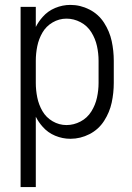

<svg xmlns="http://www.w3.org/2000/svg" viewBox="-20 -558 540 783"><path d="M64 205V-530H126V-448Q137 -470 154 -489Q175 -513 205 -525.5Q235 -538 267 -538Q308 -538 345 -519Q382 -500 404.5 -465Q427 -430 435.5 -390.5Q444 -351 444 -310V-220Q444 -179 435.5 -139.5Q427 -100 404.5 -65Q382 -30 345 -11Q308 8 267 8Q235 8 205 -4.5Q175 -17 154 -41Q137 -60 126 -82V205ZM251 -48Q281 -48 308.5 -62.5Q336 -77 352.5 -103.5Q369 -130 375.5 -160Q382 -190 382 -220V-310Q382 -340 375.5 -370Q369 -400 352.5 -426.5Q336 -453 308.5 -467.5Q281 -482 251 -482Q221 -482 194.5 -466.5Q168 -451 153 -425Q138 -399 132 -369.5Q126 -340 126 -310V-220Q126 -190 132 -160.5Q138 -131 153 -105Q168 -79 194.5 -63.5Q221 -48 251 -48Z"/></svg>

Font: Iosevka SS01 Light
Style: Regular
Weight: 300
Monospace: yes
Designer: Belleve Invis
Foundry: Belleve Invis
Version: 2.3.3; ttfautohint (v1.8.3)